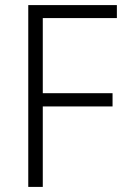

<svg xmlns="http://www.w3.org/2000/svg" viewBox="-20 -734 494 754"><path d="M148 0H91V-714H439V-663H148V-368H422V-316H148Z"/></svg>

Font: Noto Sans Hebrew SemiCondensed Light
Style: Regular
Weight: 300
Width: 4
Designer: Monotype Design Team
Foundry: Monotype Imaging Inc.
Version: Version 2.003